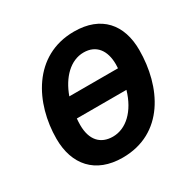

<svg xmlns="http://www.w3.org/2000/svg" viewBox="-162 -886 1054 1056"><g transform="rotate(-30 365.0 -357.5)"><path d="M325 10C586 10 699 -225 699 -458C699 -619 611 -725 438 -725C178 -725 60 -485 60 -262C60 -98 152 10 325 10ZM547 -429H238C274 -530 343 -599 426 -599C506 -599 548 -542 548 -454C548 -443 547 -433 547 -429ZM336 -117C258 -117 211 -167 211 -262C211 -276 212 -294 213 -303H528C494 -186 420 -117 336 -117Z"/></g></svg>

Font: Noto Sans
Style: Bold Italic
Weight: 700
Italic angle: -12°
Designer: Monotype Design Team
Foundry: Monotype Imaging Inc.
Version: Version 2.013